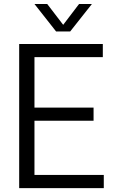

<svg xmlns="http://www.w3.org/2000/svg" viewBox="-20 -966 580 986"><path d="M157 -67.5H513V0H78.5V-740H508V-672.5H157V-413.5H460.5V-346H157ZM386 -945.5H452L340.5 -804.5H268L157 -945.5H222.5L304.5 -838.5Z"/></svg>

Font: Encode Sans Semi Condensed
Style: Regular
Weight: 400
Width: 4
Designer: Multiple Designers
Foundry: Impallari Type
Version: Version 2.000